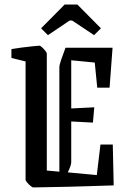

<svg xmlns="http://www.w3.org/2000/svg" viewBox="-20 -812 569 841"><path d="M30 -558V-597Q46 -600 73.5 -603.5Q101 -607 125 -609.5Q149 -612 153 -612Q156 -612 164 -605Q172 -598 178.5 -589.5Q185 -581 185 -578V-65L240 -60V-517Q240 -528 248.5 -552Q257 -576 267 -603H473L460 -428H406L395 -538L292 -548V-337L393 -342L387 -275L292 -280V-101Q292 -88 277 -57L404 -45L420 -179H474L478 0Q415 2 367 3.5Q319 5 280 6Q241 7 204.5 7.5Q168 8 126 9Q122 9 113.5 2Q105 -5 98.5 -13Q92 -21 92 -24V-543ZM190 -658 160 -688 263 -792H319L422 -688L392 -658L296 -722H285Z"/></svg>

Font: Grenze Gotisch
Style: Regular
Weight: 400
Designer: Renata Polastri
Foundry: Omnibus-Type
Version: Version 1.001